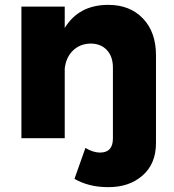

<svg xmlns="http://www.w3.org/2000/svg" viewBox="-20 -568 714 789"><path d="M425 -548Q514 -548 567.5 -492Q621 -436 621 -341V20Q621 105 565.5 153.5Q510 202 423 201Q345 201 286 167L331 40Q363 59 391 59Q444 59 444 1V-290Q444 -336 419 -362.5Q394 -389 352 -389Q308 -388 279.5 -360Q251 -332 246 -286V0H68V-541H246V-453Q304 -548 425 -548Z"/></svg>

Font: Montserrat arm
Style: Bold
Weight: 700
Designer: Julieta Ulanovsky
Foundry: Julieta Ulanovsky
Version: Version 6.000;PS 006.000;hotconv 1.0.88;makeotf.lib2.5.64775